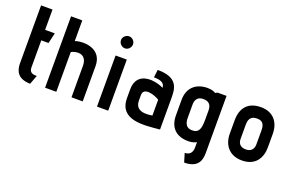

<svg xmlns="http://www.w3.org/2000/svg" viewBox="-108 -1134 2710 1769"><g transform="rotate(20 1247.0 -250.0)"><path d="M229 -75C189 -75 156 -83 156 -132V-398H227L251 -501H156V-700H44V-132C44 -54 77 11 196 13Z M707 0V-346C707 -422 672 -468 622 -491C558 -521 477 -509 448 -497V-700H338V0H448V-389C480 -410 597 -438 597 -307V0Z M905 -592C936 -592 963 -620 963 -652C963 -683 936 -710 905 -710C873 -710 845 -683 845 -652C845 -620 873 -592 905 -592ZM957 0V-501H847V0Z M1465 -298C1465 -394 1465 -509 1257 -509L1248 -433C1298 -433 1355 -424 1355 -369C1320 -388 1220 -420 1149 -385C1108 -365 1080 -324 1080 -252V-169C1080 45 1306 15 1465 0ZM1355 -97C1234 -76 1191 -118 1191 -183V-238C1191 -324 1318 -278 1355 -252Z M1778 210C1894 210 1935 151 1935 64V-501H1847L1826 -490C1820 -497 1790 -510 1748 -510C1634 -510 1558 -444 1558 -325V-176C1558 -51 1629 12 1744 12C1795 12 1821 -5 1825 -8V46C1825 99 1796 124 1752 124ZM1825 -231C1825 -141 1813 -94 1744 -94C1682 -94 1668 -141 1668 -191V-320C1668 -358 1684 -401 1744 -401C1809 -401 1825 -363 1825 -315Z M2455 -316C2455 -437 2386 -512 2270 -512C2149 -512 2082 -442 2082 -316V-184C2082 -82 2139 10 2270 10C2402 10 2455 -82 2455 -184ZM2346 -174C2346 -120 2311 -98 2270 -98C2229 -98 2192 -116 2192 -174V-316C2192 -389 2236 -401 2270 -401C2299 -401 2346 -397 2346 -316Z"/></g></svg>

Font: Advent Pro
Style: Bold
Weight: 700
Designer: Andreas Kalpakidis
Foundry: Andreas Kalpakidis
Version: Version 2.002 2008